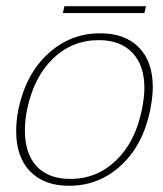

<svg xmlns="http://www.w3.org/2000/svg" viewBox="-20 -587 525 617"><path d="M187 -567H449L444 -545H182ZM32 -165Q32 -200 39 -235Q63 -349 134.5 -414.5Q206 -480 302 -480Q382 -480 426.5 -434.5Q471 -389 471 -307Q471 -277 463 -235Q440 -121 369 -55.5Q298 10 202 10Q122 10 77 -36Q32 -82 32 -165ZM436 -235Q444 -275 444 -304Q444 -377 405.5 -417.5Q367 -458 298 -458Q212 -458 150.5 -399Q89 -340 67 -235Q60 -200 60 -167Q60 -93 98 -52.5Q136 -12 206 -12Q291 -12 353 -71.5Q415 -131 436 -235Z"/></svg>

Font: Taviraj Thin
Style: Italic
Weight: 250
Italic angle: -12°
Designer: Katatrad Team
Foundry: CadsonDemak
Version: Version 1.001